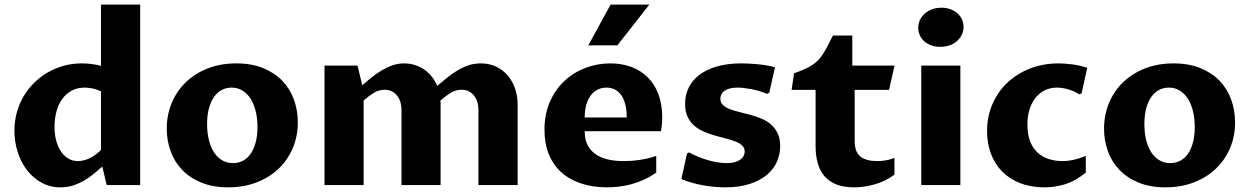

<svg xmlns="http://www.w3.org/2000/svg" viewBox="-20 -802 5415 832"><path d="M417.5 -406.7Q394.5 -416.5 376.7 -419.4Q358.9 -422.4 347.7 -422.4Q314.5 -422.4 289.8 -408.7Q265.1 -395 248.8 -371.8Q232.4 -348.6 224.4 -317.9Q216.3 -287.1 216.3 -252.9Q216.3 -219.7 223.6 -192.4Q231 -165 244.4 -145.3Q257.8 -125.5 276.4 -114.7Q294.9 -104 317.9 -104Q343.3 -104 369.6 -116.9Q396 -129.9 417.5 -152.3ZM417.5 -782.2H587.4V0H442.4L423.3 -80.1Q405.3 -64 385.5 -47.9Q365.7 -31.7 343.5 -19Q321.3 -6.3 296.4 1.7Q271.5 9.8 243.2 9.8Q196.3 9.8 159.2 -11Q122.1 -31.7 95.9 -66.2Q69.8 -100.6 56.2 -144.5Q42.5 -188.5 42.5 -235.4Q42.5 -276.4 52.7 -314Q63 -351.6 82 -384Q101.1 -416.5 127.7 -442.9Q154.3 -469.2 186.8 -488Q219.2 -506.8 256.6 -517.1Q293.9 -527.3 334.5 -527.3Q359.4 -527.3 381.8 -523.9Q404.3 -520.5 417.5 -516.6Z M968.8 9.8Q901.9 9.8 851.8 -11Q801.8 -31.7 768.6 -66.7Q735.4 -101.6 719 -147.7Q702.6 -193.8 702.6 -244.6Q702.6 -303.7 724.1 -355.5Q745.6 -407.2 784.9 -445.3Q824.2 -483.4 879.9 -505.4Q935.5 -527.3 1003.9 -527.3Q1070.3 -527.3 1120.4 -506.8Q1170.4 -486.3 1203.6 -451.7Q1236.8 -417 1253.7 -370.4Q1270.5 -323.7 1270.5 -272Q1270.5 -211.4 1248.5 -159.9Q1226.6 -108.4 1186.8 -70.6Q1147 -32.7 1091.6 -11.5Q1036.1 9.8 968.8 9.8ZM989.7 -95.2Q1012.7 -95.2 1032 -105Q1051.3 -114.7 1065.4 -134.5Q1079.6 -154.3 1087.6 -183.6Q1095.7 -212.9 1095.7 -252Q1095.7 -288.6 1088.1 -319.8Q1080.6 -351.1 1066.2 -373.8Q1051.8 -396.5 1031 -409.4Q1010.3 -422.4 983.4 -422.4Q960 -422.4 940.4 -411.9Q920.9 -401.4 907 -381.3Q893.1 -361.3 885.3 -332Q877.4 -302.7 877.4 -264.6Q877.4 -226.1 885.3 -194.8Q893.1 -163.6 907.7 -141.4Q922.4 -119.1 943.1 -107.2Q963.9 -95.2 989.7 -95.2Z M1386.2 -517.6H1529.3L1549.8 -432.6Q1567.4 -448.2 1587.9 -464.8Q1608.4 -481.4 1631.3 -495.4Q1654.3 -509.3 1679.2 -518.3Q1704.1 -527.3 1730.5 -527.3Q1757.3 -527.3 1780.3 -519.5Q1803.2 -511.7 1821.5 -498.3Q1839.8 -484.9 1853.3 -467Q1866.7 -449.2 1874.5 -429.7Q1894.5 -446.3 1915.5 -463.6Q1936.5 -481 1959.5 -495.1Q1982.4 -509.3 2008.1 -518.3Q2033.7 -527.3 2063 -527.3Q2100.1 -527.3 2129.9 -513.2Q2159.7 -499 2180.4 -474.6Q2201.2 -450.2 2212.2 -417.5Q2223.1 -384.8 2223.1 -347.7V0H2053.2V-324.2Q2053.2 -344.7 2047.9 -361.3Q2042.5 -377.9 2032.7 -389.4Q2022.9 -400.9 2009.8 -407Q1996.6 -413.1 1980.5 -413.1Q1955.1 -413.1 1933.3 -399.9Q1911.6 -386.7 1888.2 -366.2Q1889.2 -361.8 1889.2 -357.2Q1889.2 -352.5 1889.2 -347.7V0H1719.7V-324.2Q1719.7 -365.7 1699.2 -389.4Q1678.7 -413.1 1646.5 -413.1Q1622.1 -413.1 1600.3 -399.9Q1578.6 -386.7 1555.7 -366.7V0H1386.2Z M2823.7 -54.2Q2797.4 -35.6 2769.8 -23.2Q2742.2 -10.7 2714.8 -3.4Q2687.5 3.9 2661.1 6.8Q2634.8 9.8 2610.4 9.8Q2547.9 9.8 2497.6 -7.1Q2447.3 -23.9 2412.1 -55.7Q2377 -87.4 2358.2 -133.8Q2339.4 -180.2 2339.4 -239.7Q2339.4 -307.1 2362.8 -360.6Q2386.2 -414.1 2425.5 -450.9Q2464.8 -487.8 2516.6 -507.6Q2568.4 -527.3 2625 -527.3Q2673.8 -527.3 2715.1 -512.2Q2756.3 -497.1 2786.4 -467.5Q2816.4 -438 2833 -394.3Q2849.6 -350.6 2849.6 -293.5Q2849.6 -274.9 2847.9 -259.3Q2846.2 -243.7 2843.8 -233.4H2513.7Q2513.7 -199.2 2525.6 -174.8Q2537.6 -150.4 2559.8 -134.5Q2582 -118.7 2613.3 -111.3Q2644.5 -104 2683.1 -104Q2696.8 -104 2713.6 -105Q2730.5 -106 2748.8 -108.6Q2767.1 -111.3 2786.1 -115.5Q2805.2 -119.6 2823.7 -126.5ZM2695.8 -293Q2695.8 -326.7 2689.2 -351.1Q2682.6 -375.5 2670.9 -391.4Q2659.2 -407.2 2643.1 -414.8Q2627 -422.4 2607.9 -422.4Q2586.9 -422.4 2569.6 -413.6Q2552.2 -404.8 2539.8 -388.2Q2527.3 -371.6 2520.5 -347.7Q2513.7 -323.7 2513.7 -293ZM2529.3 -605.5 2626 -782.2H2793.9L2655.3 -605.5Z M2957 -136.7 2965.8 -141.6Q3006.3 -119.6 3049.8 -107.4Q3093.3 -95.2 3129.4 -95.2Q3149.4 -95.2 3164.1 -99.4Q3178.7 -103.5 3188.2 -110.4Q3197.8 -117.2 3202.4 -126.2Q3207 -135.3 3207 -145Q3207 -161.1 3196 -171.4Q3185.1 -181.6 3166.7 -189Q3148.4 -196.3 3125.2 -201.9Q3102.1 -207.5 3077.9 -214.6Q3053.7 -221.7 3030.5 -231.4Q3007.3 -241.2 2989 -256.8Q2970.7 -272.5 2959.7 -295.7Q2948.7 -318.8 2948.7 -352.1Q2948.7 -390.6 2964.6 -422.9Q2980.5 -455.1 3011.5 -478.3Q3042.5 -501.5 3087.9 -514.4Q3133.3 -527.3 3192.9 -527.3Q3208 -527.3 3227.1 -526.4Q3246.1 -525.4 3265.9 -523.4Q3285.6 -521.5 3304.4 -518.1Q3323.2 -514.6 3338.4 -510.3L3313.5 -400.4L3304.2 -395Q3269 -409.7 3234.6 -416Q3200.2 -422.4 3175.8 -422.4Q3155.8 -422.4 3141.6 -418.5Q3127.4 -414.6 3118.7 -408Q3109.9 -401.4 3105.7 -392.8Q3101.6 -384.3 3101.6 -374.5Q3101.6 -357.4 3112.8 -346.9Q3124 -336.4 3142.1 -329.3Q3160.2 -322.3 3183.6 -316.7Q3207 -311 3231.2 -304.4Q3255.4 -297.9 3278.8 -288.3Q3302.2 -278.8 3320.3 -263.2Q3338.4 -247.6 3349.6 -224.9Q3360.8 -202.1 3360.8 -168.9Q3360.8 -133.3 3346.4 -100.8Q3332 -68.4 3302.7 -43.9Q3273.4 -19.5 3228.8 -4.9Q3184.1 9.8 3123.5 9.8Q3100.6 9.8 3075.9 7.6Q3051.3 5.4 3026.6 1Q3002 -3.4 2977.8 -10.3Q2953.6 -17.1 2932.6 -26.4Z M3514.2 -412.6H3410.2L3420.9 -484.4Q3446.8 -493.7 3465.8 -502Q3484.9 -510.3 3499.3 -519.8Q3513.7 -529.3 3524.7 -540.5Q3535.6 -551.8 3545.7 -567.1Q3555.7 -582.5 3565.9 -602.1Q3576.2 -621.6 3589.4 -647.9H3673.3V-517.6H3856.4L3832.5 -412.6H3683.6V-191.4Q3683.6 -143.1 3708.7 -123.5Q3733.9 -104 3780.8 -104Q3799.3 -104 3818.6 -107.2Q3837.9 -110.4 3856 -117.7V-44.9Q3817.9 -17.1 3772.2 -3.7Q3726.6 9.8 3681.2 9.8Q3636.2 9.8 3604.5 -2.7Q3572.8 -15.1 3552.7 -38.6Q3532.7 -62 3523.4 -95.2Q3514.2 -128.4 3514.2 -169.9Z M3972.2 -517.6H4141.6V0H3972.2ZM4054.7 -599.1Q4032.7 -599.1 4015.1 -605.5Q3997.6 -611.8 3985.1 -623Q3972.7 -634.3 3965.8 -649.4Q3959 -664.6 3959 -682.1Q3959 -700.2 3966.6 -715.8Q3974.1 -731.4 3987.3 -743.2Q4000.5 -754.9 4019 -761.7Q4037.6 -768.6 4059.6 -768.6Q4081.1 -768.6 4098.9 -762Q4116.7 -755.4 4129.2 -744.1Q4141.6 -732.9 4148.4 -717.8Q4155.3 -702.6 4155.3 -685.1Q4155.3 -667 4147.7 -651.4Q4140.1 -635.7 4127 -624Q4113.8 -612.3 4095.2 -605.7Q4076.7 -599.1 4054.7 -599.1Z M4685.1 -54.2Q4641.6 -18.6 4597.7 -4.4Q4553.7 9.8 4506.3 9.8Q4447.3 9.8 4400.9 -8.3Q4354.5 -26.4 4322.8 -58.6Q4291 -90.8 4274.2 -135.5Q4257.3 -180.2 4257.3 -233.9Q4257.3 -298.8 4281.5 -353Q4305.7 -407.2 4347.4 -445.8Q4389.2 -484.4 4445.8 -505.9Q4502.4 -527.3 4567.4 -527.3Q4590.8 -527.3 4624 -523.4Q4657.2 -519.5 4691.4 -508.3L4667 -397.9L4657.7 -393.1Q4649.9 -397.9 4639.2 -403.3Q4628.4 -408.7 4615.7 -412.8Q4603 -417 4588.9 -419.7Q4574.7 -422.4 4560.5 -422.4Q4532.2 -422.4 4508.8 -411.4Q4485.4 -400.4 4468.3 -379.6Q4451.2 -358.9 4441.7 -329.1Q4432.1 -299.3 4432.1 -261.7Q4432.1 -220.7 4443.4 -190.9Q4454.6 -161.1 4474.9 -141.8Q4495.1 -122.6 4523.2 -113.3Q4551.3 -104 4585 -104Q4607.4 -104 4630.4 -108.9Q4653.3 -113.8 4685.1 -126.5Z M5030.3 9.8Q4963.4 9.8 4913.3 -11Q4863.3 -31.7 4830.1 -66.7Q4796.9 -101.6 4780.5 -147.7Q4764.2 -193.8 4764.2 -244.6Q4764.2 -303.7 4785.6 -355.5Q4807.1 -407.2 4846.4 -445.3Q4885.7 -483.4 4941.4 -505.4Q4997.1 -527.3 5065.4 -527.3Q5131.8 -527.3 5181.9 -506.8Q5231.9 -486.3 5265.1 -451.7Q5298.3 -417 5315.2 -370.4Q5332 -323.7 5332 -272Q5332 -211.4 5310.1 -159.9Q5288.1 -108.4 5248.3 -70.6Q5208.5 -32.7 5153.1 -11.5Q5097.7 9.8 5030.3 9.8ZM5051.3 -95.2Q5074.2 -95.2 5093.5 -105Q5112.8 -114.7 5127 -134.5Q5141.1 -154.3 5149.2 -183.6Q5157.2 -212.9 5157.2 -252Q5157.2 -288.6 5149.7 -319.8Q5142.1 -351.1 5127.7 -373.8Q5113.3 -396.5 5092.5 -409.4Q5071.8 -422.4 5044.9 -422.4Q5021.5 -422.4 5002 -411.9Q4982.4 -401.4 4968.5 -381.3Q4954.6 -361.3 4946.8 -332Q4939 -302.7 4939 -264.6Q4939 -226.1 4946.8 -194.8Q4954.6 -163.6 4969.2 -141.4Q4983.9 -119.1 5004.6 -107.2Q5025.4 -95.2 5051.3 -95.2Z"/></svg>

Font: Proza Libre
Style: Bold
Weight: 700
Designer: Jasper de Waard
Foundry: Jasper de Waard
Version: Version 1.000; ttfautohint (v1.4.1.8-43bc)